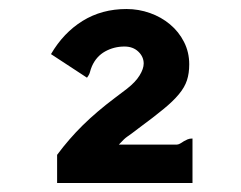

<svg xmlns="http://www.w3.org/2000/svg" viewBox="-20 -673 540 430"><path d="M94.2 -551.8Q122.1 -599.6 165 -626.2Q208 -652.8 263.2 -652.8Q290.5 -652.8 315.9 -643.8Q341.3 -634.8 360.8 -618.4Q380.4 -602.1 392.1 -579.1Q403.8 -556.2 403.8 -528.8Q403.8 -508.8 398.7 -493.2Q393.6 -477.5 380.6 -461.9Q367.7 -446.3 345.9 -428.5Q324.2 -410.6 291 -386.2Q280.3 -377.9 274.9 -374Q269.5 -370.1 265.6 -367.4Q261.7 -364.7 257.8 -361.1Q253.9 -357.4 246.1 -349.1H376Q380.9 -349.6 384.5 -352.1Q388.2 -354.5 391.8 -356.7Q395.5 -358.9 399.9 -360.8Q404.3 -362.8 411.1 -362.8V-263.2H107.9V-326.2Q134.3 -361.8 165.5 -392.6Q196.8 -423.3 237.8 -454.1L264.2 -474.1Q283.7 -489.3 292.7 -504.2Q301.8 -519 301.8 -530.8Q301.8 -545.9 289.8 -557.4Q277.8 -568.8 258.8 -568.8Q235.4 -568.8 215.6 -557.9Q195.8 -546.9 186 -524.9Q183.1 -518.1 181.6 -512Q180.2 -505.9 174.8 -499Z"/></svg>

Font: InconsolataGo
Style: Bold
Weight: 700
Designer: Raph Levien, Kirill Tkachev(cyreal.org)
Foundry: Raph Levien, Kirill Tkachev(cyreal.org)
Version: Version 1.015; ttfautohint (v0.92) -l 8 -r 50 -G 200 -x 14 -